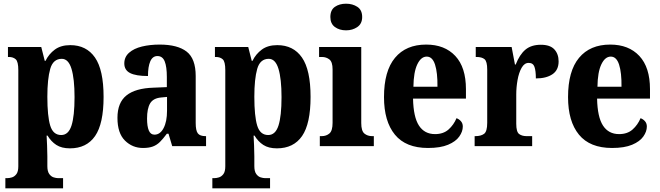

<svg xmlns="http://www.w3.org/2000/svg" viewBox="-20 -790 3569 1038"><path d="M9 228V173H21Q31 173 44.5 169Q58 165 68.5 151.5Q79 138 79 109V-411Q79 -457 65 -469.5Q51 -482 28 -482H23V-536H203L222 -461H226Q244 -498 276.5 -522Q309 -546 360 -546Q447 -546 493.5 -479Q540 -412 540 -266Q540 -121 494 -54.5Q448 12 358 12Q313 12 284.5 -6.5Q256 -25 237 -57H232Q233 -34 234.5 -4.5Q236 25 236 55V108Q236 137 246.5 151Q257 165 270.5 169Q284 173 293 173H321V228ZM311 -60Q350 -60 366.5 -111Q383 -162 383 -265Q383 -364 366.5 -418Q350 -472 314 -472Q267 -472 251.5 -417.5Q236 -363 236 -267Q236 -162 251.5 -111Q267 -60 311 -60Z M753 10Q696 10 655.5 -30Q615 -70 615 -153Q615 -235 663.5 -274Q712 -313 810 -316L882 -319V-374Q882 -429 870.5 -458Q859 -487 831 -487Q805 -487 792.5 -458.5Q780 -430 780 -379Q715 -379 683.5 -395Q652 -411 652 -447Q652 -482 678 -505Q704 -528 747.5 -538.5Q791 -549 843 -549Q940 -549 989 -511Q1038 -473 1038 -379V-125Q1038 -84 1049.5 -69Q1061 -54 1091 -54H1094V0H911L891 -67H882Q862 -40 845 -23Q828 -6 806.5 2Q785 10 753 10ZM815 -62Q846 -62 864.5 -97.5Q883 -133 883 -191V-266L851 -263Q808 -259 791.5 -231Q775 -203 775 -149Q775 -107 784.5 -84.5Q794 -62 815 -62Z M1128 228V173H1140Q1150 173 1163.5 169Q1177 165 1187.5 151.5Q1198 138 1198 109V-411Q1198 -457 1184 -469.5Q1170 -482 1147 -482H1142V-536H1322L1341 -461H1345Q1363 -498 1395.5 -522Q1428 -546 1479 -546Q1566 -546 1612.5 -479Q1659 -412 1659 -266Q1659 -121 1613 -54.5Q1567 12 1477 12Q1432 12 1403.5 -6.5Q1375 -25 1356 -57H1351Q1352 -34 1353.5 -4.5Q1355 25 1355 55V108Q1355 137 1365.5 151Q1376 165 1389.5 169Q1403 173 1412 173H1440V228ZM1430 -60Q1469 -60 1485.5 -111Q1502 -162 1502 -265Q1502 -364 1485.5 -418Q1469 -472 1433 -472Q1386 -472 1370.5 -417.5Q1355 -363 1355 -267Q1355 -162 1370.5 -111Q1386 -60 1430 -60Z M1851 -626Q1815 -626 1790.5 -644Q1766 -662 1766 -698Q1766 -736 1790.5 -753Q1815 -770 1851 -770Q1886 -770 1912 -753Q1938 -736 1938 -698Q1938 -662 1912 -644Q1886 -626 1851 -626ZM1709 0V-54H1719Q1744 -54 1761 -68.5Q1778 -83 1778 -126V-415Q1778 -455 1761 -468.5Q1744 -482 1720 -482H1705V-536H1933V-125Q1933 -82 1950 -68Q1967 -54 1992 -54H2001V0Z M2294 10Q2174 10 2115 -62Q2056 -134 2056 -265Q2056 -406 2115.5 -477.5Q2175 -549 2284 -549Q2384 -549 2441.5 -487.5Q2499 -426 2499 -308V-257H2213Q2215 -157 2245 -111Q2275 -65 2332 -65Q2377 -65 2405 -90Q2433 -115 2448 -151Q2462 -146 2472 -134.5Q2482 -123 2482 -106Q2482 -79 2463 -52Q2444 -25 2402.5 -7.5Q2361 10 2294 10ZM2345 -321Q2346 -397 2332 -440.5Q2318 -484 2287 -484Q2256 -484 2236 -442Q2216 -400 2215 -321Z M2546 0V-54H2550Q2580 -54 2597 -66.5Q2614 -79 2614 -126V-414Q2614 -458 2599.5 -470Q2585 -482 2556 -482H2552V-536H2746L2764 -441H2768Q2789 -495 2820.5 -521.5Q2852 -548 2904 -548Q2954 -548 2977 -523Q3000 -498 3000 -458Q3000 -411 2966.5 -388.5Q2933 -366 2877 -366Q2877 -407 2869.5 -428.5Q2862 -450 2838 -450Q2815 -450 2800 -423.5Q2785 -397 2778 -357.5Q2771 -318 2771 -279V-121Q2771 -77 2786.5 -65.5Q2802 -54 2827 -54H2857V0Z M3289 10Q3169 10 3110 -62Q3051 -134 3051 -265Q3051 -406 3110.5 -477.5Q3170 -549 3279 -549Q3379 -549 3436.5 -487.5Q3494 -426 3494 -308V-257H3208Q3210 -157 3240 -111Q3270 -65 3327 -65Q3372 -65 3400 -90Q3428 -115 3443 -151Q3457 -146 3467 -134.5Q3477 -123 3477 -106Q3477 -79 3458 -52Q3439 -25 3397.5 -7.5Q3356 10 3289 10ZM3340 -321Q3341 -397 3327 -440.5Q3313 -484 3282 -484Q3251 -484 3231 -442Q3211 -400 3210 -321Z"/></svg>

Font: Noto Serif Bengali Condensed ExtraBold
Style: Regular
Weight: 800
Width: 3
Designer: Juan Bruce, Universal Thirst, Indian Type Foundry and the Monotype Design Team.
Foundry: Monotype Imaging Inc.
Version: Version 2.003; ttfautohint (v1.8.4.7-5d5b)